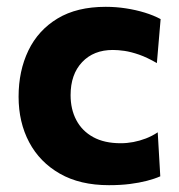

<svg xmlns="http://www.w3.org/2000/svg" viewBox="-20 -532 524 563"><path d="M299.5 11Q214.5 11 155.5 -22.8Q96.5 -56.5 65.5 -115Q34.5 -173.5 34.5 -248.5Q34.5 -324 63.2 -383.8Q92 -443.5 148.8 -477.8Q205.5 -512 290 -512Q320 -512 349.2 -507.5Q378.5 -503 404.5 -495Q430.5 -487 451 -476L440 -347Q411.5 -363.5 387.8 -371.8Q364 -380 345 -382.8Q326 -385.5 311 -385.5Q254.5 -385.5 220.8 -349.8Q187 -314 187 -253Q187 -211.5 203.8 -179.8Q220.5 -148 253.2 -130Q286 -112 334 -112Q352.5 -112 371 -115.5Q389.5 -119 407.8 -126Q426 -133 442.5 -144L450 -15Q433 -7.5 410.8 -1.8Q388.5 4 361 7.5Q333.5 11 299.5 11Z"/></svg>

Font: Commissioner Thin
Style: Bold
Weight: 700
Version: Version 1.001;gftools[0.9.23]